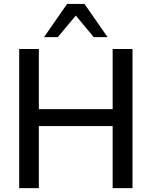

<svg xmlns="http://www.w3.org/2000/svg" viewBox="-20 -972 784 992"><path d="M180.7 0V-320.8H562V0H664.6V-718.8H562V-408.2H180.7V-718.8H79.1V0ZM278.8 -780.3 371.6 -891.6 464.4 -780.3H535.6L416.5 -951.7H326.7L207.5 -780.3Z"/></svg>

Font: Winston
Style: Regular
Weight: 400
Designer: Vernon Adams, Kim Jin-seong, David Berlow, Cristiano Sobral
Foundry: The Winston Project Authors
Version: Version 3.004